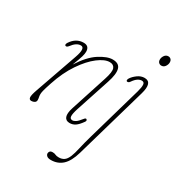

<svg xmlns="http://www.w3.org/2000/svg" viewBox="-199 -732 1015 1102"><g transform="rotate(30 308.5 -181.5)"><path d="M50 -365Q46 -367.5 47 -373.2Q48 -379 51.5 -384.5Q83 -432.5 133 -432.5Q170.5 -432.5 170.5 -394Q170.5 -381 165 -361.5Q159.5 -342 140 -292Q187.5 -367 238.5 -399.8Q289.5 -432.5 325.5 -432.5Q368.5 -432.5 377.2 -401Q386 -369.5 365.5 -308.5L292 -85Q280 -48.5 281 -31.2Q282 -14 298.5 -14Q308.5 -14 320.5 -22Q332.5 -30 350.5 -53Q360 -65.5 366 -60Q373.5 -54 366 -43.5Q346 -15 329.2 -3.8Q312.5 7.5 292 7.5Q266.5 7.5 258.8 -13Q251 -33.5 264 -74L342 -315Q360 -370 352 -390.5Q344 -411 318 -411Q285.5 -411 242 -378Q198.5 -345 156.5 -283.2Q114.5 -221.5 86 -135Q72 -92.5 68.2 -76.8Q64.5 -61 64.5 -53Q64.5 -41 66.5 -32.8Q68.5 -24.5 68.5 -14.5Q68.5 -4 59.5 1.8Q50.5 7.5 38.5 7.5Q24.5 7.5 22.8 -6.8Q21 -21 35 -60.5L133 -340Q158 -411 126.5 -411Q97.5 -411 70 -374Q59.5 -360 50 -365ZM583 -541Q573.5 -541 566.2 -548Q559 -555 559 -568Q559 -581.5 568.2 -594.8Q577.5 -608 593 -608Q603 -608 610 -601Q617 -594 617 -581Q617 -567.5 608 -554.2Q599 -541 583 -541ZM566 -347.5 430 125.5Q411.5 189 380.8 217Q350 245 305 245Q287 245 278.5 237.8Q270 230.5 270 221Q270 213.5 275.2 207.2Q280.5 201 293 201Q305.5 201 313.5 205.2Q321.5 209.5 337.5 209.5Q357 209.5 371.5 199.8Q386 190 396.5 164.5Q405.5 142.5 414.2 103.2Q423 64 437.5 13.5L540.5 -345.5Q549.5 -377 548.2 -394Q547 -411 530.5 -411Q518 -411 504.5 -402.2Q491 -393.5 477 -373Q471.5 -365 466.2 -363.8Q461 -362.5 457 -364.5Q453.5 -367 454.5 -372.8Q455.5 -378.5 459 -384Q470.5 -401.5 491.8 -417Q513 -432.5 537 -432.5Q590.5 -432.5 566 -347.5Z"/></g></svg>

Font: Fraunces144ptSuperSoftThinItalic
Style: Italic
Weight: 100
Italic angle: -16°
Version: Version 1.000;[0bf87f6ff]